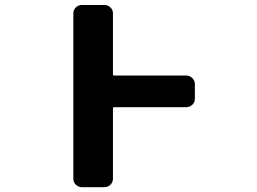

<svg xmlns="http://www.w3.org/2000/svg" viewBox="-20 -776 1040 776"><path d="M311.5 -19.5Q296.9 -19.5 286.6 -29.3Q276.4 -39.1 276.4 -53.7V-721.7Q276.4 -736.3 286.6 -746.1Q296.9 -755.9 311.5 -755.9H402.3Q416 -755.9 426.3 -746.1Q436.5 -736.3 436.5 -721.7V-474.6Q436.5 -470.7 441.4 -470.7H732.4Q747.1 -470.7 757.3 -460.4Q767.6 -450.2 767.6 -435.5V-377Q767.6 -362.3 757.3 -352.5Q747.1 -342.8 732.4 -342.8H441.4Q436.5 -342.8 436.5 -337.9V-53.7Q436.5 -39.1 426.3 -29.3Q416 -19.5 402.3 -19.5Z"/></svg>

Font: Rounded-L Mgen+ 1m bold
Style: Bold
Weight: 700
Designer: [Source Han Sans]
Ryoko NISHIZUKA  (kana & ideographs); Paul D. Hunt (Latin, Greek & Cyrillic); Wenlong ZHANG  (bopomofo
Version: Version 1.059.20150602